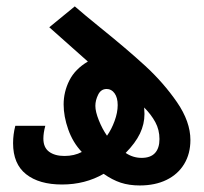

<svg xmlns="http://www.w3.org/2000/svg" viewBox="-20 -571 640 602"><path d="M305 -26Q247 7.5 174.5 7.5Q102.5 7.5 61.8 -24.8Q21 -57 21 -122Q21 -149.5 28 -176.5H122Q116 -154 116 -136.5Q116 -108.5 134 -95.2Q152 -82 182 -82Q213 -82 236.5 -94.5Q208.5 -124 194 -165Q179.5 -206 179.5 -243.5Q179.5 -283 197.5 -318.8Q215.5 -354.5 255.5 -378L134.5 -485.5L214.5 -551Q228.5 -538.5 249.8 -521Q271 -503.5 292.5 -486Q377.5 -417.5 435 -364.8Q492.5 -312 534.8 -250.8Q577 -189.5 577 -132Q577 -89 557.5 -56.8Q538 -24.5 502.2 -7Q466.5 10.5 418 10.5Q385 10.5 358.5 1.8Q332 -7 305 -26ZM315.5 -145.5Q329.5 -165 339.2 -191.5Q349 -218 349 -241.5Q349 -265 339.2 -278.5Q329.5 -292 314.5 -292Q296.5 -292 287.8 -274.2Q279 -256.5 279 -239Q279 -221 289.8 -194Q300.5 -167 315.5 -145.5ZM424 -76Q452 -76 466 -91.2Q480 -106.5 480 -135Q480 -164 467 -188Q454 -212 432 -234Q433 -220 433 -213.5Q433 -182 418.8 -152.2Q404.5 -122.5 374 -91.5Q397 -76 424 -76Z"/></svg>

Font: JuliaMono SemiBold
Style: Regular
Weight: 600
Monospace: yes
Designer: cormullion
Foundry: corm
Version: Version 0.055; ttfautohint (v1.8.4)